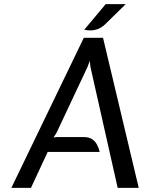

<svg xmlns="http://www.w3.org/2000/svg" viewBox="-20 -910 727 930"><path d="M35 0 386 -727H479L652 0H550L418 -586L415 -615L404 -586L253 -265L239 -244L252 -246H387Q411 -246 426 -236Q441 -226 449.8 -209.5Q458.5 -193 463 -174H211L130 0ZM388 -766 492 -890H589L489 -792Q473.5 -777.5 456.5 -770.5Q439.5 -763.5 422 -762.8Q404.5 -762 388 -766Z"/></svg>

Font: Expletus Sans
Style: Italic
Weight: 400
Italic angle: -7°
Designer: Jasper de Waard
Foundry: Designtown
Version: Version 7.500